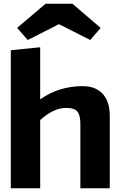

<svg xmlns="http://www.w3.org/2000/svg" viewBox="-20 -1012 718 1032"><path d="M38 0V-742L196 -758V-478Q297 -549 424 -549Q494 -549 532 -507.5Q570 -466 570 -390V0H412V-346Q412 -394 395.5 -413Q379 -432 335 -432Q269 -432 196 -367V0ZM72 -862 225 -992H369L521 -862L465 -797L297 -882L129 -797Z"/></svg>

Font: Fix15 Mono
Style: Bold
Weight: 700
Designer: Carrois Corporate & Edenspiekermann AG
Foundry: Carrois Corporate GbR & Edenspiekermann AG
Version: Version 3.206